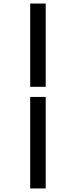

<svg xmlns="http://www.w3.org/2000/svg" viewBox="-20 -878 412 1093"><path d="M240.2 -326.2V194.8H151.9V-326.2ZM151.9 -383.8V-857.9H240.2V-383.8Z"/></svg>

Font: PlayfairDisplay-BoldItalic
Style: Bold Italic
Weight: 700
Italic angle: -14.9847°
Designer: Claus Eggers Sørensen
Foundry: Claus Eggers Sørensen
Version: Version 1.002;PS 001.002;hotconv 1.0.70;makeotf.lib2.5.58329